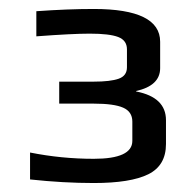

<svg xmlns="http://www.w3.org/2000/svg" viewBox="-20 -679 418 428"><path d="M189 -448H112V-497H189Q226 -497 244.5 -503.5Q263 -510 263 -529V-569Q263 -589 243.5 -596.5Q224 -604 180 -604Q141 -604 61 -598V-654Q131 -659 189 -659Q337 -659 337 -586V-527Q337 -488 283 -476L284 -475Q350 -462 350 -411V-358Q350 -310 310.5 -290.5Q271 -271 189 -271Q121 -271 47 -279V-339Q117 -325 189 -325Q275 -325 275 -365V-408Q275 -430 254.5 -439Q234 -448 189 -448Z"/></svg>

Font: Play
Style: Regular
Weight: 400
Designer: Jonas Hecksher
Foundry: Jonas Hecksher, Playtypeª, e-types AS
Version: Version 1.002